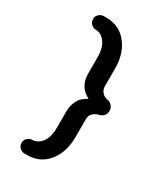

<svg xmlns="http://www.w3.org/2000/svg" viewBox="-215 -844 929 1069"><g transform="rotate(30 250.0 -309.5)"><path d="M341.8 -376Q325.7 -393.1 325.7 -416V-530.3Q325.7 -621.6 280.3 -682.6Q230 -751 142.1 -751H125.5Q107.4 -751 94.5 -738Q81.5 -725.1 81.5 -711.7Q81.5 -698.2 85 -690.2Q88.4 -682.1 94.7 -676.3Q108.4 -663.1 124.8 -663.1Q141.1 -663.1 156 -655.3Q170.9 -647.5 183.1 -631.8Q210 -597.7 210 -535.2V-432.6Q210 -364.3 252.9 -329.1Q266.1 -318.4 282.2 -309.6Q247.1 -290.5 233.9 -270Q210 -233.4 210 -186.5V-83.5Q210 8.3 156.2 36.6Q141.1 44.4 128.9 44.4Q116.7 44.4 108.6 48.1Q100.6 51.8 94.7 57.6Q81.5 69.8 81.5 88.1Q81.5 106.4 94.5 119.4Q107.4 132.3 125.5 132.3H142.1Q230 132.3 280.3 64Q325.7 2.9 325.7 -88.4V-203.1Q325.7 -226.1 336.9 -238.3Q355 -257.3 373.5 -260.7Q392.1 -264.2 404.5 -276.6Q417 -289.1 417 -309.3Q417 -329.6 404.5 -342.5Q392.1 -355.5 378.9 -357.7Q365.7 -359.9 357.2 -364.3Q348.6 -368.7 341.8 -376Z"/></g></svg>

Font: Supermercado
Style: Regular
Weight: 400
Designer: James Grieshaber
Foundry: James Grieshaber
Version: Version 1.002